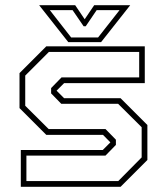

<svg xmlns="http://www.w3.org/2000/svg" viewBox="-20 -718 642 738"><path d="M60 0V-141.5H375L405.5 -172V-169.5L376 -199.5H158L55 -302.5V-437L158 -540H536.5V-398.5H226.5L196 -368V-371L226.5 -340.5H443.5L546.5 -237.5V-103L443.5 0ZM81.5 -22H434.5L524.5 -113V-229L434 -319H215.5L176.5 -359V-379.5L216.5 -420.5H515V-518.5H168L77 -427.5V-311.5L167 -222H385.5L425.5 -181V-161L385.5 -120H81.5ZM242.5 -556 130.5 -698H269L305.5 -644L342 -698H480.5L368.5 -556ZM253.5 -574H357L439.5 -679H351.5L309.5 -617H301.5L259 -679H171.5Z"/></svg>

Font: Tourney Thin ExtraLight
Style: Regular
Weight: 250
Version: Version 1.015